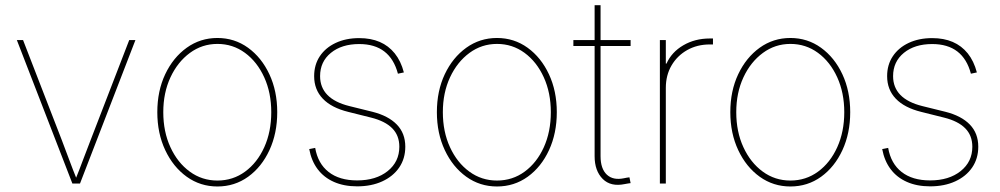

<svg xmlns="http://www.w3.org/2000/svg" viewBox="-20 -692 3770 724"><path d="M252.9 0 43.5 -541H66.9L212.9 -164.1Q227.1 -127 241 -89.4Q254.9 -51.8 270 -14.6H264.2Q279.3 -51.8 293.2 -89.4Q307.1 -127 321.8 -164.1L467.3 -541H490.7L281.7 0Z M799.8 11.2Q735.4 11.2 684.1 -25.6Q632.8 -62.5 603 -126Q573.2 -189.5 573.2 -269Q573.2 -349.1 603 -412.1Q632.8 -475.1 684.1 -512Q735.4 -548.8 799.8 -548.8Q864.3 -548.8 915.3 -512Q966.3 -475.1 995.8 -411.9Q1025.4 -348.6 1025.4 -269Q1025.4 -189.5 996.1 -126Q966.8 -62.5 915.8 -25.6Q864.7 11.2 799.8 11.2ZM799.8 -11.2Q858.4 -11.2 904.3 -44.9Q950.2 -78.6 976.6 -137Q1002.9 -195.3 1002.9 -269Q1002.9 -342.3 976.3 -400.6Q949.7 -459 903.8 -492.7Q857.9 -526.4 799.8 -526.4Q742.2 -526.4 696 -492.4Q649.9 -458.5 622.8 -400.4Q595.7 -342.3 595.7 -269Q595.7 -195.3 622.6 -137Q649.4 -78.6 695.6 -44.9Q741.7 -11.2 799.8 -11.2Z M1326.7 10.7Q1276.9 10.7 1239 -6.1Q1201.2 -22.9 1177.7 -54.2Q1154.3 -85.4 1146 -129.9L1168.5 -134.3Q1178.7 -75.2 1219.2 -43.5Q1259.8 -11.7 1326.7 -11.7Q1397.9 -11.7 1441.9 -46.9Q1485.8 -82 1485.8 -138.7Q1485.8 -181.2 1459 -208.3Q1432.1 -235.4 1379.4 -248.5L1293.5 -270Q1230 -285.6 1197.3 -319.8Q1164.6 -354 1164.6 -404.8Q1164.6 -447.8 1186 -480Q1207.5 -512.2 1246.1 -530.3Q1284.7 -548.3 1334.5 -548.3Q1378.4 -548.3 1411.9 -533.9Q1445.3 -519.5 1468.5 -490.7Q1491.7 -461.9 1502.9 -418.9L1480.5 -414.1Q1465.8 -469.7 1429.4 -497.8Q1393.1 -525.9 1334.5 -525.9Q1268.6 -525.9 1227.8 -492.7Q1187 -459.5 1187 -404.8Q1187 -362.3 1214.6 -334Q1242.2 -305.7 1297.4 -292L1384.3 -270.5Q1444.3 -255.4 1476.3 -222.4Q1508.3 -189.5 1508.3 -138.7Q1508.3 -94.2 1485.4 -60.5Q1462.4 -26.9 1421.4 -8.1Q1380.4 10.7 1326.7 10.7Z M1854 11.2Q1789.6 11.2 1738.3 -25.6Q1687 -62.5 1657.2 -126Q1627.4 -189.5 1627.4 -269Q1627.4 -349.1 1657.2 -412.1Q1687 -475.1 1738.3 -512Q1789.6 -548.8 1854 -548.8Q1918.5 -548.8 1969.5 -512Q2020.5 -475.1 2050 -411.9Q2079.6 -348.6 2079.6 -269Q2079.6 -189.5 2050.3 -126Q2021 -62.5 1970 -25.6Q1918.9 11.2 1854 11.2ZM1854 -11.2Q1912.6 -11.2 1958.5 -44.9Q2004.4 -78.6 2030.8 -137Q2057.1 -195.3 2057.1 -269Q2057.1 -342.3 2030.5 -400.6Q2003.9 -459 1958 -492.7Q1912.1 -526.4 1854 -526.4Q1796.4 -526.4 1750.2 -492.4Q1704.1 -458.5 1677 -400.4Q1649.9 -342.3 1649.9 -269Q1649.9 -195.3 1676.8 -137Q1703.6 -78.6 1749.8 -44.9Q1795.9 -11.2 1854 -11.2Z M2357.9 -541V-518.6H2142.1V-541ZM2222.2 -672.4H2244.6V-103Q2244.6 -55.7 2268.3 -33.4Q2292 -11.2 2333.5 -20Q2338.4 -21 2343.5 -22Q2348.6 -22.9 2353.5 -23.4L2357.9 -1.5Q2353 -1 2347.4 0Q2341.8 1 2336.4 2Q2283.2 13.2 2252.7 -17.3Q2222.2 -47.9 2222.2 -103Z M2468.3 0V-541H2490.7V-452.1H2493.2Q2512.7 -495.6 2556.6 -521.2Q2600.6 -546.9 2656.7 -546.9Q2661.1 -546.9 2662.6 -546.9Q2664.1 -546.9 2668.5 -546.9V-524.4Q2666 -524.4 2663.6 -524.4Q2661.1 -524.4 2656.7 -524.4Q2608.9 -524.4 2571.3 -503.2Q2533.7 -481.9 2512.2 -445.1Q2490.7 -408.2 2490.7 -360.4V0Z M2960.4 11.2Q2896 11.2 2844.7 -25.6Q2793.5 -62.5 2763.7 -126Q2733.9 -189.5 2733.9 -269Q2733.9 -349.1 2763.7 -412.1Q2793.5 -475.1 2844.7 -512Q2896 -548.8 2960.4 -548.8Q3024.9 -548.8 3075.9 -512Q3127 -475.1 3156.5 -411.9Q3186 -348.6 3186 -269Q3186 -189.5 3156.7 -126Q3127.4 -62.5 3076.4 -25.6Q3025.4 11.2 2960.4 11.2ZM2960.4 -11.2Q3019 -11.2 3064.9 -44.9Q3110.8 -78.6 3137.2 -137Q3163.6 -195.3 3163.6 -269Q3163.6 -342.3 3137 -400.6Q3110.4 -459 3064.5 -492.7Q3018.6 -526.4 2960.4 -526.4Q2902.8 -526.4 2856.7 -492.4Q2810.5 -458.5 2783.4 -400.4Q2756.3 -342.3 2756.3 -269Q2756.3 -195.3 2783.2 -137Q2810.1 -78.6 2856.2 -44.9Q2902.3 -11.2 2960.4 -11.2Z M3487.3 10.7Q3437.5 10.7 3399.7 -6.1Q3361.8 -22.9 3338.4 -54.2Q3314.9 -85.4 3306.6 -129.9L3329.1 -134.3Q3339.4 -75.2 3379.9 -43.5Q3420.4 -11.7 3487.3 -11.7Q3558.6 -11.7 3602.5 -46.9Q3646.5 -82 3646.5 -138.7Q3646.5 -181.2 3619.6 -208.3Q3592.8 -235.4 3540 -248.5L3454.1 -270Q3390.6 -285.6 3357.9 -319.8Q3325.2 -354 3325.2 -404.8Q3325.2 -447.8 3346.7 -480Q3368.2 -512.2 3406.7 -530.3Q3445.3 -548.3 3495.1 -548.3Q3539.1 -548.3 3572.5 -533.9Q3606 -519.5 3629.2 -490.7Q3652.3 -461.9 3663.6 -418.9L3641.1 -414.1Q3626.5 -469.7 3590.1 -497.8Q3553.7 -525.9 3495.1 -525.9Q3429.2 -525.9 3388.4 -492.7Q3347.7 -459.5 3347.7 -404.8Q3347.7 -362.3 3375.2 -334Q3402.8 -305.7 3458 -292L3544.9 -270.5Q3605 -255.4 3637 -222.4Q3668.9 -189.5 3668.9 -138.7Q3668.9 -94.2 3646 -60.5Q3623 -26.9 3582 -8.1Q3541 10.7 3487.3 10.7Z"/></svg>

Font: Inter 17pt Thin
Style: Regular
Weight: 250
Version: Version 4.001;git-66647c0bb